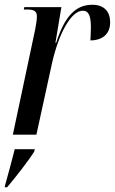

<svg xmlns="http://www.w3.org/2000/svg" viewBox="-30 -566 483 807"><path d="M118 -443 24 0H123L189 -302C218 -429 270 -521 318 -521C338 -521 352 -508 352 -452C352 -437 351 -420 350 -396C395 -396 433 -419 433 -472C433 -516 409 -546 358 -546C289 -546 242 -499 206 -386H203L228 -536H72L70 -526H84C115 -526 125 -518 125 -497C125 -482 122 -465 118 -443ZM-9 214 -10 221H0C33 182 89 111 114 71L116 61H32C20 109 6 160 -9 214Z"/></svg>

Font: Noto Serif Display ExtraCondensed Medium
Style: Italic
Weight: 500
Width: 2
Italic angle: -12°
Designer: Monotype Design Team
Foundry: Monotype Imaging Inc.
Version: Version 2.009